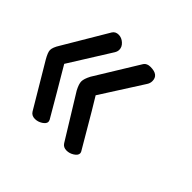

<svg xmlns="http://www.w3.org/2000/svg" viewBox="-109 -610 675 675"><g transform="rotate(45 228.0 -273.0)"><path d="M325.2 -429.2 226.1 -273.9Q233.9 -262.7 330.1 -98.1Q332 -94.2 332 -90.8Q332 -81.1 318.8 -72.5Q305.7 -64 291 -64Q274.9 -64 267.1 -76.2L167 -238.8Q155.8 -260.3 155.8 -272.9Q155.8 -285.6 167 -307.1L267.1 -470.2Q274.9 -481 292 -481Q332 -481 332 -450.2Q332 -439 325.2 -429.2ZM167 -429.2 69.8 -273.9Q71.8 -270.5 85.7 -246.8Q99.6 -223.1 123.3 -183.1Q147 -143.1 172.9 -98.1Q174.8 -92.3 174.8 -90.8Q174.8 -81.1 161.6 -72.5Q148.4 -64 133.8 -64Q117.7 -64 109.9 -76.2L13.2 -238.8Q0 -261.7 0 -272.9Q0 -286.1 13.2 -307.1L109.9 -470.2Q117.2 -481.9 132.8 -481.9Q147.5 -481.9 159.7 -470.9Q171.9 -460 171.9 -445.8Q171.9 -437.5 167 -429.2Z"/></g></svg>

Font: BPreplay
Style: Regular
Weight: 400
Designer: Magenta/George Triantafyllakos
Foundry: Magenta/George Triantafyllakos
Version: Version 1.00